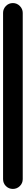

<svg xmlns="http://www.w3.org/2000/svg" viewBox="-20 -1230 168 1250"><path d="M0 -64H128V-1146H0ZM64 -128Q37 -128 18.5 -109Q0 -90 0 -64Q0 -37 18.5 -18.5Q37 0 64 0Q90 0 109 -18.5Q128 -37 128 -64Q128 -90 109 -109Q90 -128 64 -128ZM64 -1210Q37 -1210 18.5 -1191Q0 -1172 0 -1146Q0 -1119 18.5 -1100.5Q37 -1082 64 -1082Q90 -1082 109 -1100.5Q128 -1119 128 -1146Q128 -1172 109 -1191Q90 -1210 64 -1210Z"/></svg>

Font: Wavefont
Style: Bold
Weight: 700
Version: Version 3.004;gftools[0.9.33]